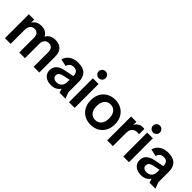

<svg xmlns="http://www.w3.org/2000/svg" viewBox="199 -1842 2960 2960"><g transform="rotate(45 1679.0 -362.0)"><path d="M56 0V-521H172V-452H173Q193 -491 231 -512Q269 -533 321 -533Q374 -533 412.5 -511.5Q451 -490 471 -449H472Q493 -489 533 -511Q573 -533 625 -533Q682 -533 722 -511.5Q762 -490 783.5 -449Q805 -408 805 -348V0H681V-320Q681 -371 657 -398.5Q633 -426 591 -426Q544 -426 518 -394.5Q492 -363 492 -307V0H368V-320Q368 -371 344.5 -398.5Q321 -426 279 -426Q233 -426 206.5 -393.5Q180 -361 180 -304V0Z M1067 12Q988 12 939 -29Q890 -70 890 -138Q890 -204 934.5 -245.5Q979 -287 1058 -301L1261 -341V-261L1102 -227Q1060 -218 1037.5 -200Q1015 -182 1015 -148Q1015 -116 1037.5 -98Q1060 -80 1098 -80Q1133 -80 1159 -94.5Q1185 -109 1199.5 -136Q1214 -163 1214 -197V-344Q1214 -388 1190.5 -412.5Q1167 -437 1122 -437Q1081 -437 1056 -416.5Q1031 -396 1021 -358L903 -383Q920 -452 979 -492.5Q1038 -533 1126 -533Q1233 -533 1285 -480.5Q1337 -428 1337 -336V-101L1375 0H1247L1224 -65H1223Q1200 -28 1160 -8Q1120 12 1067 12Z M1452 0V-521H1576V0ZM1515 -586Q1482 -586 1460.5 -608Q1439 -630 1439 -661Q1439 -692 1460.5 -714Q1482 -736 1515 -736Q1547 -736 1568.5 -714Q1590 -692 1590 -661Q1590 -630 1568.5 -608Q1547 -586 1515 -586Z M1931 12Q1855 12 1795 -21Q1735 -54 1701 -115.5Q1667 -177 1667 -260Q1667 -344 1701 -405Q1735 -466 1795 -499.5Q1855 -533 1931 -533Q2007 -533 2066.5 -499.5Q2126 -466 2160.5 -405Q2195 -344 2195 -260Q2195 -177 2160.5 -115.5Q2126 -54 2066.5 -21Q2007 12 1931 12ZM1931 -91Q1970 -91 2000.5 -110Q2031 -129 2049 -166.5Q2067 -204 2067 -260Q2067 -317 2049 -354.5Q2031 -392 2000.5 -411Q1970 -430 1931 -430Q1892 -430 1861.5 -411Q1831 -392 1813 -354.5Q1795 -317 1795 -260Q1795 -204 1812.5 -166.5Q1830 -129 1861 -110Q1892 -91 1931 -91Z M2285 0V-521H2401V-453H2402Q2418 -489 2451.5 -511Q2485 -533 2531 -533Q2540 -533 2549 -532Q2558 -531 2565 -529V-413Q2554 -415 2544 -416Q2534 -417 2521 -417Q2490 -417 2464.5 -403Q2439 -389 2424 -360Q2409 -331 2409 -285V0Z M2636 0V-521H2760V0ZM2699 -586Q2666 -586 2644.5 -608Q2623 -630 2623 -661Q2623 -692 2644.5 -714Q2666 -736 2699 -736Q2731 -736 2752.5 -714Q2774 -692 2774 -661Q2774 -630 2752.5 -608Q2731 -586 2699 -586Z M3029 12Q2950 12 2901 -29Q2852 -70 2852 -138Q2852 -204 2896.5 -245.5Q2941 -287 3020 -301L3223 -341V-261L3064 -227Q3022 -218 2999.5 -200Q2977 -182 2977 -148Q2977 -116 2999.5 -98Q3022 -80 3060 -80Q3095 -80 3121 -94.5Q3147 -109 3161.5 -136Q3176 -163 3176 -197V-344Q3176 -388 3152.5 -412.5Q3129 -437 3084 -437Q3043 -437 3018 -416.5Q2993 -396 2983 -358L2865 -383Q2882 -452 2941 -492.5Q3000 -533 3088 -533Q3195 -533 3247 -480.5Q3299 -428 3299 -336V-101L3337 0H3209L3186 -65H3185Q3162 -28 3122 -8Q3082 12 3029 12Z"/></g></svg>

Font: TikTok Sans 24pt SemiBold
Style: Regular
Weight: 600
Version: Version 4.000